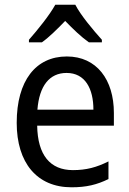

<svg xmlns="http://www.w3.org/2000/svg" viewBox="-20 -786 550 816"><path d="M300 -766H215C191 -722 140 -659 103 -617V-606H158C189 -628 223 -662 257 -697C291 -662 325 -629 358 -606H413V-617C377 -657 323 -721 300 -766ZM264 -546C132 -546 51 -443 51 -264C51 -94 137 10 284 10C347 10 392 -1 441 -25V-100C391 -75 347 -63 290 -63C193 -63 140 -127 138 -252H464V-306C464 -447 391 -546 264 -546ZM263 -476C342 -476 377 -409 377 -320H139C147 -421 190 -476 263 -476Z"/></svg>

Font: Noto Sans Georgian SemiCondensed
Style: Regular
Weight: 400
Width: 4
Designer: Monotype Design Team, Akaki Razmadze
Foundry: Google LLC
Version: Version 2.005